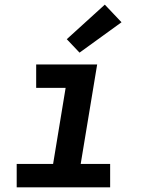

<svg xmlns="http://www.w3.org/2000/svg" viewBox="-20 -808 640 828"><path d="M52 0V-101H209L263 -429H136V-530H399L328 -101H455V0ZM323 -581 268 -639 432 -788 504 -712Z"/></svg>

Font: Iosevka Slab Extended Oblique
Style: Bold
Weight: 700
Width: 7
Italic angle: -9°
Monospace: yes
Designer: Belleve Invis
Foundry: Belleve Invis
Version: Version 11.1.1; ttfautohint (v1.8.3)